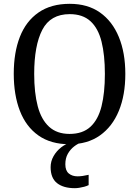

<svg xmlns="http://www.w3.org/2000/svg" viewBox="-20 -745 729 1005"><path d="M344 10Q246 10 181 -36Q116 -82 84 -165Q52 -248 52 -359Q52 -470 84 -552Q116 -634 181.5 -679.5Q247 -725 345 -725Q439 -725 503.5 -679.5Q568 -634 602 -551.5Q636 -469 636 -358Q636 -247 602 -164.5Q568 -82 503 -36Q438 10 344 10ZM344 -44Q413 -44 453.5 -81.5Q494 -119 511.5 -189Q529 -259 529 -358Q529 -457 511.5 -527Q494 -597 453.5 -634Q413 -671 345 -671Q244 -671 201.5 -589Q159 -507 159 -358Q159 -259 177.5 -189Q196 -119 237 -81.5Q278 -44 344 -44ZM372 240Q312 240 278.5 213.5Q245 187 245 130Q245 99 260.5 72Q276 45 300.5 26Q325 7 354 0H408Q388 6 368 21.5Q348 37 335 60Q322 83 322 115Q322 148 340 163Q358 178 386 178Q398 178 412.5 176Q427 174 444 170V224Q434 229 421 232.5Q408 236 395 238Q382 240 372 240Z"/></svg>

Font: Noto Serif SemiCondensed
Style: Regular
Weight: 400
Width: 4
Designer: Monotype Design Team
Foundry: Monotype Imaging Inc.
Version: Version 2.013